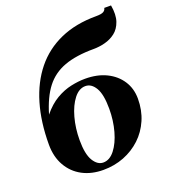

<svg xmlns="http://www.w3.org/2000/svg" viewBox="-138 -850 845 960"><g transform="rotate(-20 284.0 -370.0)"><path d="M248 10Q185 10 137 -15.5Q89 -41 61.5 -89Q34 -137 34 -202Q34 -322 62.5 -418.5Q91 -515 146.5 -583.5Q202 -652 284.5 -688.5Q367 -725 475 -725Q504 -725 515 -731.5Q526 -738 528 -750H564Q573 -698 561 -663.5Q549 -629 524.5 -610Q500 -591 469 -583Q438 -575 408 -575Q314 -575 251.5 -552Q189 -529 150 -478.5Q111 -428 86 -343Q122 -387 161.5 -410Q201 -433 241 -441.5Q281 -450 316 -450Q381 -450 429 -426.5Q477 -403 504 -361.5Q531 -320 531 -266Q531 -205 509 -154Q487 -103 448 -66.5Q409 -30 358 -10Q307 10 248 10ZM260 -25Q294 -25 321 -59.5Q348 -94 363.5 -149.5Q379 -205 379 -268Q379 -344 358 -379.5Q337 -415 305 -415Q271 -415 244 -380.5Q217 -346 201.5 -290Q186 -234 186 -170Q186 -96 207.5 -60.5Q229 -25 260 -25Z"/></g></svg>

Font: Brygada 1918
Style: Italic
Weight: 400
Italic angle: -8°
Designer: Mateusz Machalski | Borys Kosmynka | Przemek Hoffer
Foundry: NIEPODLEGLA 2018
Version: Version 3.006